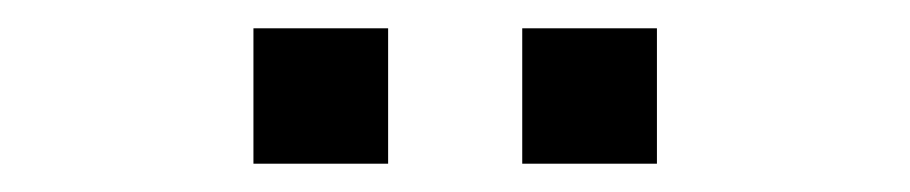

<svg xmlns="http://www.w3.org/2000/svg" viewBox="-20 -745 640 135"><path d="M441.9 -629.9H347.2V-725.1H441.9ZM252.9 -629.9H158.2V-725.1H252.9Z"/></svg>

Font: Aurulent Sans Mono
Style: Regular
Weight: 400
Monospace: yes
Version: Version 2007.05.04